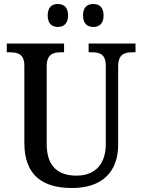

<svg xmlns="http://www.w3.org/2000/svg" viewBox="-20 -932 714 962"><path d="M448 -797C475 -797 499 -812 499 -854C499 -898 475 -912 448 -912C419 -912 396 -898 396 -854C396 -812 419 -797 448 -797ZM270 -797C297 -797 321 -812 321 -854C321 -898 297 -912 270 -912C242 -912 219 -898 219 -854C219 -812 242 -797 270 -797ZM341 10C494 10 572 -73 572 -207V-599C572 -661 604 -670 645 -670H659V-714H424V-670H438C479 -670 510 -661 510 -603V-209C510 -115 461 -52 363 -52C275 -52 214 -95 214 -210V-599C214 -661 246 -670 287 -670H301V-714H14V-670H29C69 -670 102 -661 102 -603V-216C102 -53 194 10 341 10Z"/></svg>

Font: Noto Serif Devanagari SemiCondensed Medium
Style: Regular
Weight: 500
Width: 4
Designer: Universal Thirst, Indian Type Foundry and the Monotype Design Team
Foundry: Monotype Imaging Inc.
Version: Version 2.004